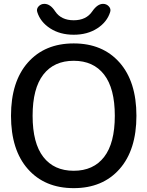

<svg xmlns="http://www.w3.org/2000/svg" viewBox="-20 -965 764 995"><path d="M519.5 -578.5Q464 -650 362 -650Q260 -650 204.5 -578.5Q149 -507 149 -365Q149 -223 204.5 -151.5Q260 -80 362 -80Q464 -80 519.5 -151.5Q575 -223 575 -365Q575 -507 519.5 -578.5ZM599.5 -89Q512 10 362 10Q212 10 124.5 -89Q37 -188 37 -365Q37 -542 124.5 -641Q212 -740 362 -740Q512 -740 599.5 -641Q687 -542 687 -365Q687 -188 599.5 -89ZM458 -906Q485 -945 514 -945Q532 -945 544 -932Q556 -919 551 -903Q535 -851 484 -818Q433 -785 362 -785Q291 -785 240 -818Q189 -851 173 -903Q168 -919 180 -932Q192 -945 210 -945Q241 -945 266 -906Q297 -860 362 -860Q427 -860 458 -906Z"/></svg>

Font: Rounded Mplus 1c Medium
Style: Regular
Weight: 500
Version: Version 1.059.20150529